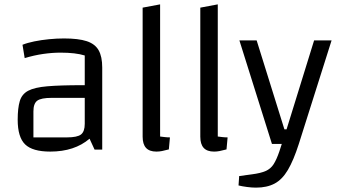

<svg xmlns="http://www.w3.org/2000/svg" viewBox="-20 -685 1544 879"><path d="M210 9Q129 9 95 -24Q61 -57 61 -137Q61 -190 70.5 -222Q80 -254 109 -269.5Q138 -285 197 -290Q256 -295 356 -295H398V-237H217Q168 -237 150.5 -224Q133 -211 133 -175V-56H286Q334 -56 351 -69.5Q368 -83 368 -118V-431Q326 -444 257 -444Q219 -444 177.5 -438Q136 -432 93 -419L83 -480Q105 -489 137 -495.5Q169 -502 204.5 -505.5Q240 -509 273 -509Q339 -509 377 -496.5Q415 -484 431.5 -455Q448 -426 448 -376V0H413L390 -50Q321 9 210 9Z M713 -60Q721 -59 733.5 -57.5Q746 -56 758 -56L753 -1Q734 4 721.5 6.5Q709 9 696 9Q664 9 648.5 -8Q633 -25 633 -59V-650L713 -665Z M977 -60Q985 -59 997.5 -57.5Q1010 -56 1022 -56L1017 -1Q998 4 985.5 6.5Q973 9 960 9Q928 9 912.5 -8Q897 -25 897 -59V-650L977 -665Z M1225 -26 1076 -500H1155L1282 -93H1292L1418 -500H1498L1348 -26ZM1152 174Q1133 174 1110.5 171Q1088 168 1072 164L1075 121L1134 113Q1173 108 1196 98Q1219 88 1232.5 67Q1246 46 1259 8L1270 -26H1348Q1324 49 1298 93Q1272 137 1237 155.5Q1202 174 1152 174Z"/></svg>

Font: Changa ExtraLight Light
Style: Regular
Weight: 300
Version: Version 3.002; ttfautohint (v1.8.2)